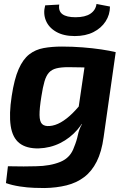

<svg xmlns="http://www.w3.org/2000/svg" viewBox="-20 -742 637 969"><path d="M419 -488 564 -479 503 -50Q493 24 468 73.5Q443 123 404.5 152Q366 181 315.5 193.5Q265 206 205 207Q188 207 153.5 206Q119 205 80 199Q41 193 10 182L20 97Q38 97 56 97.5Q74 98 99.5 98Q125 98 162 97Q233 96 284.5 75Q336 54 354 0Q367 -31 373 -60.5Q379 -90 394 -116L366 -127ZM293 -507Q345 -507 396.5 -503Q448 -499 491.5 -492.5Q535 -486 563 -479L463 -400Q423 -401 389 -402Q355 -403 325 -403Q288 -403 264.5 -397Q241 -391 227 -375.5Q213 -360 204.5 -331Q196 -302 189 -256Q179 -195 179.5 -161.5Q180 -128 192.5 -116Q205 -104 230 -106Q258 -108 287 -124.5Q316 -141 345.5 -170Q375 -199 403 -237L429 -190Q409 -132 371.5 -88.5Q334 -45 284 -20Q234 5 175 7Q113 8 78 -19.5Q43 -47 34 -106.5Q25 -166 39 -257Q52 -343 74 -393Q96 -443 127.5 -467.5Q159 -492 200.5 -499.5Q242 -507 293 -507ZM467 -722 535 -709Q535 -668 513 -634Q491 -600 451.5 -580Q412 -560 357 -560Q301 -560 263.5 -581.5Q226 -603 211.5 -638.5Q197 -674 208 -715L279 -719Q274 -686 295 -670.5Q316 -655 361 -655Q410 -655 436.5 -673Q463 -691 467 -722Z"/></svg>

Font: Exo 2
Style: Bold Italic
Weight: 700
Italic angle: -8°
Designer: Natanael Gama
Foundry: Natanael Gama
Version: Version 2.010